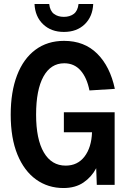

<svg xmlns="http://www.w3.org/2000/svg" viewBox="-20 -932 640 968"><path d="M300 16Q222 16 162 -27Q102 -70 68 -152.5Q34 -235 34 -354Q34 -469 66 -552.5Q98 -636 158.5 -681Q219 -726 303 -726Q405 -726 470 -661.5Q535 -597 559 -484L431 -476Q418 -541 386 -577Q354 -613 304 -613Q236 -613 199 -546Q162 -479 162 -354Q162 -230 201 -163.5Q240 -97 311 -97Q371 -97 406 -142.5Q441 -188 444 -265H302V-366H558V0H468L465 -84Q442 -40 401 -12Q360 16 300 16ZM302 -771Q238 -771 197.5 -809.5Q157 -848 154 -912H228Q232 -877 252 -862Q272 -847 302 -847Q332 -847 352 -862Q372 -877 376 -912H450Q447 -848 407 -809.5Q367 -771 302 -771Z"/></svg>

Font: Geist Mono SemiBold
Style: Regular
Weight: 600
Monospace: yes
Designer: Basement.studio, Andrés Briganti, Mateo Zaragoza
Foundry: Basement.studio, Vercel, Andrés Briganti, Guido Ferreyra, Mateo Zaragoza
Version: Version 1.500; ttfautohint (v1.8.4.7-5d5b)